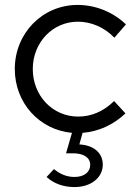

<svg xmlns="http://www.w3.org/2000/svg" viewBox="-20 -531 553 779"><path d="M282 228C349 228 397 190 397 137C397 89 360 58 302 55L315 8C380 3 441 -25 489 -71L443 -121C400 -79 351 -58 297 -58C194 -58 113 -142 113 -251C113 -358 193 -443 296 -443C350 -443 404 -420 444 -378L491 -432C439 -482 368 -511 295 -511C152 -511 40 -396 40 -251C40 -113 140 -4 272 8L248 91H277C320 91 346 109 346 138C346 167 322 187 282 187C252 187 224 176 199 155L169 187C198 214 238 228 282 228Z"/></svg>

Font: Red Hat Display
Style: Regular
Weight: 400
Designer: Pentagram, MCKL
Foundry: Pentagram, MCKL
Version: Version 1.023